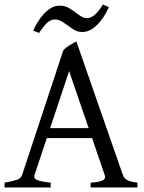

<svg xmlns="http://www.w3.org/2000/svg" viewBox="-20 -825 635 845"><path d="M0 0V-21Q33.2 -26.9 52.7 -33.2Q72.3 -39.6 77.1 -54.2L258.8 -604Q270 -616.2 286.6 -626.2Q303.2 -636.2 315.9 -643.1L521 -54.2Q525.9 -40.5 539.8 -32.7Q553.7 -24.9 585 -21V0H378.9V-21Q416.5 -23.4 431.4 -30.8Q446.3 -38.1 440.9 -54.2L385.3 -217.3H186L131.8 -54.2Q127 -39.1 145 -32.2Q163.1 -25.4 203.1 -21V0ZM200.7 -261.2H370.1L284.2 -512.2ZM151.9 -680.2 126 -689.9Q137.7 -716.8 155.3 -741.9Q172.9 -767.1 195.1 -783.7Q217.3 -800.3 242.7 -800.3Q267.6 -800.3 288.6 -786.6Q309.6 -772.9 327.9 -759Q346.2 -745.1 361.8 -745.1Q380.4 -745.1 398.2 -761Q416 -776.9 432.6 -805.2L459 -793.9Q447.8 -767.6 429.9 -742.2Q412.1 -716.8 389.6 -700.4Q367.2 -684.1 341.8 -684.1Q319.3 -684.1 299.1 -698Q278.8 -711.9 259.8 -725.6Q240.7 -739.3 221.7 -739.3Q202.1 -739.3 186 -723.4Q169.9 -707.5 151.9 -680.2Z"/></svg>

Font: David Libre
Style: Regular
Weight: 400
Designer: Ismar David, J. Victor Gaultney, Annie Olsen and Meir Sadan
Foundry: Monotype Imaging Inc. & SIL International
Version: Version 1.100; ttfautohint (v1.8.4.7-5d5b)